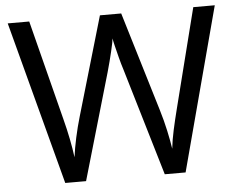

<svg xmlns="http://www.w3.org/2000/svg" viewBox="-51 -775 1032 836"><g transform="rotate(-5 465.0 -357.0)"><path d="M917 -714 727 0H636L497 -468Q488 -496 480.5 -525.5Q473 -555 467.5 -577.5Q462 -600 461 -609Q460 -596 450 -553.5Q440 -511 427 -465L292 0H201L12 -714H106L217 -278Q229 -232 237.5 -189Q246 -146 251 -108Q256 -147 266 -193Q276 -239 289 -283L415 -714H508L639 -280Q653 -234 663 -188Q673 -142 678 -108Q682 -145 691.5 -188.5Q701 -232 713 -279L823 -714Z"/></g></svg>

Font: Noto Sans
Style: Regular
Weight: 400
Designer: Monotype Design Team
Foundry: Monotype Imaging Inc.
Version: Version 1.902